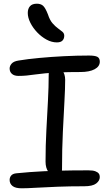

<svg xmlns="http://www.w3.org/2000/svg" viewBox="-20 -1006 591 1037"><path d="M80 -596Q57 -596 44.5 -607Q32 -618 32 -636Q32 -650 43 -662.5Q54 -675 80 -679Q128 -687 192 -693Q256 -699 325.5 -702.5Q395 -706 460 -706Q493 -706 506 -699Q519 -692 519 -673Q519 -647 491 -632Q463 -617 414 -617Q349 -617 302.5 -615Q256 -613 224 -610Q192 -607 168 -603.5Q144 -600 123.5 -598Q103 -596 80 -596ZM283 -56Q258 -56 242 -77Q226 -98 226 -133Q226 -220 230.5 -303Q235 -386 239 -462Q243 -538 243 -600Q243 -624 250.5 -636.5Q258 -649 276 -649Q299 -649 315.5 -627.5Q332 -606 332 -575Q332 -530 328 -458Q324 -386 319.5 -293.5Q315 -201 315 -93Q315 -56 283 -56ZM97 11Q63 11 47.5 -1.5Q32 -14 32 -34Q32 -48 40.5 -58Q49 -68 68 -70Q105 -74 141 -76.5Q177 -79 214 -81Q251 -83 290 -84Q329 -85 370.5 -85.5Q412 -86 457 -86Q482 -86 495 -81Q508 -76 513.5 -68.5Q519 -61 519 -50Q519 -30 499.5 -15Q480 0 435 0Q358 0 291.5 2.5Q225 5 175.5 8Q126 11 97 11ZM287 -777Q259 -777 231.5 -792Q204 -807 181 -831Q158 -855 144 -883Q130 -911 130 -936Q130 -959 142 -972.5Q154 -986 179 -986Q200 -986 212.5 -975Q225 -964 239 -928Q249 -897 264 -880Q279 -863 293 -853Q307 -843 317 -834.5Q327 -826 327 -813Q327 -797 317.5 -787Q308 -777 287 -777Z"/></svg>

Font: Shantell Sans
Style: Regular
Weight: 400
Designer: Stephen Nixon, Anya Danilova, Shantell Martin
Foundry: Arrow Type
Version: Version 1.008;[ac192a2d6]